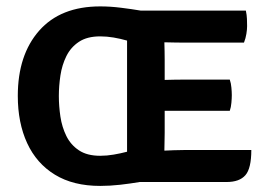

<svg xmlns="http://www.w3.org/2000/svg" viewBox="-20 -582 864 615"><path d="M716 -327Q720 -315.5 721.2 -301.5Q722.5 -287.5 722.5 -277.5Q722.5 -267 721.2 -252.8Q720 -238.5 716 -227H567.5Q558 -227 541.5 -227Q525 -227 507.5 -227V-156Q507.5 -144.5 507 -127.2Q506.5 -110 506.5 -99.5Q522 -100 536.5 -100.8Q551 -101.5 571.5 -101.5H785Q785 -42.5 766 -20.8Q747 1 706 1H427.5Q398 6 365 9.8Q332 13.5 301 13.5Q214.5 13.5 155.8 -22.5Q97 -58.5 67 -123.5Q37 -188.5 37 -275Q37 -406 105.5 -483.8Q174 -561.5 301 -561.5Q333.5 -561.5 367.5 -557.2Q401.5 -553 431 -548H767.5Q770.5 -534 771 -521.5Q771.5 -509 771.5 -498.5Q771.5 -487.5 769.2 -473.5Q767 -459.5 761.5 -445.5H567.5Q557.5 -445.5 540.8 -445.8Q524 -446 506.5 -446.5Q507 -434.5 507.2 -417.8Q507.5 -401 507.5 -390V-326Q525 -326.5 541.5 -326.8Q558 -327 567.5 -327ZM168.5 -274.5Q168.5 -242 173.5 -208.5Q178.5 -175 192.5 -146.5Q206.5 -118 232.8 -100.5Q259 -83 301 -83Q322.5 -83 344.2 -86.8Q366 -90.5 387 -96V-452Q366 -458 344 -461.8Q322 -465.5 301 -465.5Q259 -465.5 232.8 -448Q206.5 -430.5 192.5 -402Q178.5 -373.5 173.5 -340Q168.5 -306.5 168.5 -274.5Z"/></svg>

Font: Signika Negative SC SemiBold
Style: Regular
Weight: 600
Designer: Anna Giedryś
Foundry: Anna Giedryś
Version: Version 2.000; ttfautohint (v1.8.3) -l 8 -r 50 -G 200 -x 9 -